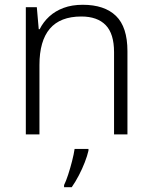

<svg xmlns="http://www.w3.org/2000/svg" viewBox="-20 -562 636 803"><path d="M326 -542Q417 -542 465 -495.5Q513 -449 513 -348V0H457V-344Q457 -421 422 -457Q387 -493 320 -493Q232 -493 188.5 -442Q145 -391 145 -290V0H88V-532H134L142 -440H146Q161 -470 186 -493Q211 -516 246 -529Q281 -542 326 -542ZM350 68Q345 90 334.5 117Q324 144 310 171Q296 198 280 221H248V212Q256 196 265 168.5Q274 141 281.5 111.5Q289 82 292 61H350Z"/></svg>

Font: Noto Sans Hebrew Light
Style: Regular
Weight: 300
Designer: Monotype Design Team
Foundry: Monotype Imaging Inc.
Version: Version 2.003